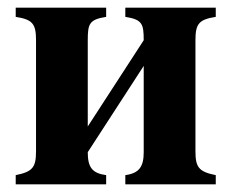

<svg xmlns="http://www.w3.org/2000/svg" viewBox="-20 -481 596 501"><path d="M355 -84C355 -47 344 -29 307 -24V0H543V-24C498 -33 490 -45 490 -87V-376C490 -419 499 -430 543 -437V-461H307V-437C351 -430 355 -419 355 -376L209 -151V-376C209 -419 213 -430 257 -437V-461H21V-437C65 -430 74 -419 74 -376V-87C74 -45 66 -33 21 -24V0H257V-24C220 -29 209 -45 209 -84L355 -309Z"/></svg>

Font: XITS Math
Style: Bold
Weight: 700
Designer: MicroPress Inc., with final additions and corrections provided by Coen Hoffman, Elsevier (retired)
Version: Version 1.105